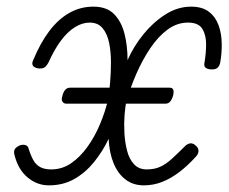

<svg xmlns="http://www.w3.org/2000/svg" viewBox="-20 -539 688 578"><path d="M179 -227Q172 -227 168 -233Q164 -239 168 -251Q174 -275 191 -275H491Q507 -275 501 -251Q494 -227 479 -227ZM127 19Q92 19 63.5 -4.5Q35 -28 24 -71Q21 -81 23.5 -87.5Q26 -94 35 -99Q43 -104 52.5 -103Q62 -102 65 -95Q72 -72 80 -57.5Q88 -43 101 -36Q114 -29 134 -29Q167 -29 194 -47.5Q221 -66 243 -96.5Q265 -127 281 -165Q297 -203 306 -242Q309 -262 311.5 -291Q314 -320 314 -351.5Q314 -383 308.5 -410Q303 -437 289 -454Q275 -471 250 -471Q228 -471 206 -457.5Q184 -444 164 -417.5Q144 -391 126 -351Q122 -343 116 -337.5Q110 -332 96 -333Q83 -335 79 -341.5Q75 -348 80 -358Q101 -409 128 -445Q155 -481 188.5 -500Q222 -519 261 -519Q301 -519 323 -497Q345 -475 354.5 -438.5Q364 -402 364 -358Q382 -399 411.5 -435.5Q441 -472 478 -495.5Q515 -519 555 -519Q589 -519 609 -503.5Q629 -488 638 -463Q647 -438 647.5 -408.5Q648 -379 643 -351Q641 -341 635.5 -335.5Q630 -330 618 -330Q607 -330 600.5 -334Q594 -338 595 -347Q600 -375 600.5 -403.5Q601 -432 589.5 -451.5Q578 -471 546 -471Q513 -471 484.5 -450Q456 -429 432.5 -394Q409 -359 391 -318Q373 -277 361 -236Q357 -219 355 -193Q353 -167 354.5 -139Q356 -111 362.5 -85.5Q369 -60 383.5 -44.5Q398 -29 422 -29Q445 -29 462.5 -37Q480 -45 498 -61.5Q516 -78 539 -101Q548 -108 555.5 -107.5Q563 -107 570 -100Q577 -94 577.5 -86Q578 -78 572 -70Q546 -41 520.5 -21.5Q495 -2 468.5 8.5Q442 19 413 19Q381 19 358 1.5Q335 -16 322 -47.5Q309 -79 307 -121Q289 -83 263 -51Q237 -19 203.5 0Q170 19 127 19Z"/></svg>

Font: Playwrite RO ExtraLight
Style: Regular
Weight: 250
Version: Version 1.002